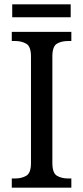

<svg xmlns="http://www.w3.org/2000/svg" viewBox="-20 -860 381 880"><path d="M34 0V-42H50Q79 -42 100.5 -54.5Q122 -67 122 -113V-601Q122 -647 100.5 -659.5Q79 -672 50 -672H34V-714H307V-672H292Q261 -672 240.5 -659.5Q220 -647 220 -601V-113Q220 -67 241 -54.5Q262 -42 292 -42H307V0ZM36 -781V-840H304V-781Z"/></svg>

Font: Noto Serif Tamil SemiCondensed
Style: Italic
Weight: 400
Width: 4
Italic angle: -12°
Designer: Indian Type Foundry, Tom Grace, and the Monotype Design Team
Foundry: Monotype Imaging Inc.
Version: Version 2.003; ttfautohint (v1.8.4.7-5d5b)